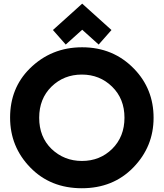

<svg xmlns="http://www.w3.org/2000/svg" viewBox="-20 -1001 879 1031"><path d="M421.4 -981.4 578.6 -839.8 509.8 -761.7 421.4 -841.3 333 -761.7 264.2 -839.8ZM419.9 -136.7Q516.6 -136.7 582.5 -201.7Q648.4 -267.1 648.4 -368.9Q648.4 -470.7 582 -535.6Q515.6 -600.6 419.4 -600.6Q322.8 -600.6 256.3 -535.6Q190.4 -470.7 190.4 -368.7Q190.4 -265.6 256.8 -201.2Q324.7 -136.7 419.9 -136.7ZM419.4 9.8Q251 9.8 142.6 -101.6Q34.2 -212.9 34.2 -369.6Q34.2 -527.3 138.7 -631.8Q254.4 -747.1 420.9 -747.1Q588.4 -747.1 700.2 -631.3Q804.7 -523.4 804.7 -368.4Q804.7 -213.4 695.8 -101.6Q587.4 9.8 419.4 9.8Z"/></svg>

Font: New Shape
Style: Bold
Weight: 700
Designer: Wojciech Kalinowski "wmk69" (wmk69@o2.pl)
Foundry: Wojciech Kalinowski "wmk69" (wmk69@o2.pl)
Version: Version 2.1.1; 2021-05-14